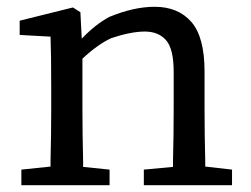

<svg xmlns="http://www.w3.org/2000/svg" viewBox="-20 -546 739 566"><path d="M223 -373V-227Q223 -151 225 -73V-54L303 -46V-36V0H43V-36V-46L129 -55V-73Q131 -152 131 -228V-284Q131 -389 129 -438L38 -443V-453V-477V-485L195 -524L217 -510L221 -432Q261 -474 302 -496Q374 -526 436 -526Q505 -526 544 -481.5Q583 -437 583 -335V-228Q583 -151 585 -72V-55L664 -46V-36V0H404V-46L490 -54V-72Q492 -150 492 -227V-334Q492 -402 469.5 -427.5Q447 -453 407 -453Q367 -453 309 -434Q269 -416 223 -373Z"/></svg>

Font: Early Summer Mincho Screen
Style: Regular
Weight: 400
Designer: GuiWonder
Version: Version 1.002